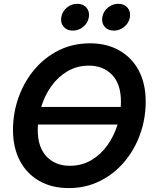

<svg xmlns="http://www.w3.org/2000/svg" viewBox="-20 -964 789 996"><path d="M336.4 11.7Q249.5 11.7 184.3 -25.1Q119.1 -62 83.3 -129.9Q47.4 -197.8 47.4 -289.6Q47.4 -377 75.9 -457.8Q104.5 -538.6 157.5 -602.1Q210.4 -665.5 283.9 -702.4Q357.4 -739.3 447.3 -739.3Q533.7 -739.3 598.9 -702.4Q664.1 -665.5 700 -597.7Q735.8 -529.8 735.8 -437.5Q735.8 -348.6 707 -268.1Q678.2 -187.5 625 -124.5Q571.8 -61.5 498.3 -24.9Q424.8 11.7 336.4 11.7ZM193.8 -409.2H606.4Q607.4 -422.9 607.4 -436.5Q607.4 -527.8 561.5 -575.7Q515.6 -623.5 441.4 -623.5Q379.4 -623.5 329.8 -594.2Q280.3 -564.9 245.8 -516.4Q211.4 -467.8 193.8 -409.2ZM341.8 -104Q404.3 -104 453.6 -133.1Q502.9 -162.1 537.4 -210.7Q571.8 -259.3 589.8 -317.9H176.8Q175.8 -304.2 175.8 -290.5Q175.8 -199.7 221.7 -151.9Q267.6 -104 341.8 -104ZM570.8 -805.2Q540 -805.2 522.9 -825.2Q505.9 -845.2 510.7 -874.5Q515.6 -904.3 539.3 -924.3Q563 -944.3 593.8 -944.3Q624 -944.3 641.4 -924.3Q658.7 -904.3 653.8 -874.5Q648.9 -845.2 625 -825.2Q601.1 -805.2 570.8 -805.2ZM357.9 -805.2Q327.1 -805.2 310.1 -825.2Q293 -845.2 297.9 -874.5Q302.7 -904.3 326.4 -924.3Q350.1 -944.3 380.9 -944.3Q411.1 -944.3 428.5 -924.3Q445.8 -904.3 440.9 -874.5Q436 -845.2 412.1 -825.2Q388.2 -805.2 357.9 -805.2Z"/></svg>

Font: Inter Display SemiBold
Style: Italic
Weight: 600
Italic angle: -9.39999°
Designer: Rasmus Andersson
Foundry: rsms
Version: Version 4.000;git-a52131595